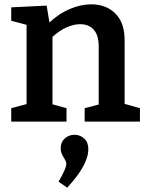

<svg xmlns="http://www.w3.org/2000/svg" viewBox="-20 -563 680 889"><path d="M557 -82 628 -62V0H372V-62L437 -79V-348Q437 -400 414 -425.5Q391 -451 351 -451Q321 -451 287.5 -436Q254 -421 223 -392V-80L288 -62V0H32V-62L103 -81V-448L32 -467V-529L196 -537L209 -459Q254 -501 304.5 -522Q355 -543 402 -543Q472 -543 515 -499.5Q558 -456 557 -374ZM251 278Q287 218 287 195Q287 185 276 168Q269 157 265 147Q261 137 261 123Q261 95 280 78Q299 61 325 61Q351 61 370 78.5Q389 96 389 127Q389 201 291 306Z"/></svg>

Font: Bitter Pro SemiBold
Style: Regular
Weight: 600
Designer: Sol Matas, and Bitter project Authors
Foundry: Sol Matas
Version: Version 1.010